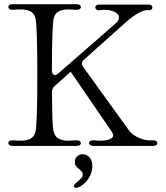

<svg xmlns="http://www.w3.org/2000/svg" viewBox="-20 -701 795 921"><path d="M20 -15Q20 -21 26.5 -25Q33 -29 43 -28Q67 -26 78 -26Q108 -26 126 -35.5Q144 -45 150 -68Q159 -104 159 -341Q159 -578 150 -614Q144 -637 126 -646.5Q108 -656 78 -656Q67 -656 43 -654H39Q30 -654 25 -658Q20 -662 20 -668Q20 -673 25.5 -677Q31 -681 41 -681H347Q357 -681 362.5 -677Q368 -673 368 -667Q368 -661 361.5 -657Q355 -653 345 -654Q321 -656 310 -656Q280 -656 262 -646.5Q244 -637 238 -614Q229 -575 229 -364Q229 -354 233 -347.5Q237 -341 244 -341Q250 -341 260 -349L534 -588Q551 -602 551 -617Q551 -633 530.5 -643.5Q510 -654 479 -654Q472 -654 456 -652H453Q446 -652 441.5 -656Q437 -660 437 -666Q437 -671 442 -675Q447 -679 455 -679H693Q702 -679 706.5 -675Q711 -671 711 -665Q711 -659 705.5 -655Q700 -651 692 -652Q673 -655 643.5 -638Q614 -621 589 -599L383 -415Q373 -406 373 -396Q373 -388 379 -380L599 -75Q615 -53 648 -39Q681 -25 712 -28H716Q725 -28 730 -24Q735 -20 735 -14Q735 -9 729.5 -5Q724 -1 714 -1H428Q418 -1 412.5 -5Q407 -9 407 -15Q407 -21 413.5 -25Q420 -29 430 -28Q448 -26 458 -26Q486 -26 504.5 -32.5Q523 -39 523 -52Q523 -59 517 -68L319 -357L243 -289Q229 -277 229 -258Q230 -173 231.5 -128.5Q233 -84 238 -68Q244 -45 262 -35.5Q280 -26 310 -26Q321 -26 345 -28H349Q358 -28 363 -24Q368 -20 368 -14Q368 -9 362.5 -5Q357 -1 347 -1H41Q31 -1 25.5 -5Q20 -9 20 -15ZM334 192Q334 187 340 181Q346 175 353 169Q365 159 371 152.5Q377 146 377 137Q377 128 373 123Q369 118 360 110Q349 102 344 95Q339 88 339 75Q339 59 350 49Q361 39 377 39Q395 39 409 53.5Q423 68 423 96Q423 123 409.5 147Q396 171 377 185.5Q358 200 344 200Q334 200 334 192Z"/></svg>

Font: Hina Mincho
Style: Regular
Weight: 400
Designer: satsuyako
Foundry: satsuyako
Version: Version 1.100